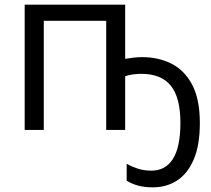

<svg xmlns="http://www.w3.org/2000/svg" viewBox="-20 -555 903 820"><path d="M514.6 -535.2V-303.7Q531.7 -306.6 550.3 -308.8Q568.8 -311 586.4 -311Q657.7 -311 713.4 -282.5Q769 -253.9 801.3 -192.1Q833.5 -130.4 833.5 -29.8Q833.5 65.9 807.1 126.7Q780.8 187.5 735.6 216.3Q690.4 245.1 632.8 245.1Q597.2 245.1 570.3 237.8Q543.5 230.5 521 216.8V144.5Q542.5 156.7 568.6 165.3Q594.7 173.8 627 173.8Q687 173.8 718.8 123.3Q750.5 72.8 750.5 -30.3Q750.5 -138.2 709.5 -189Q668.5 -239.7 583 -239.7Q567.4 -239.7 548.6 -237.3Q529.8 -234.9 514.6 -229.5V0H433.6V-466.3H167V0H85.4V-535.2Z"/></svg>

Font: Wonky
Style: Regular
Weight: 400
Designer: Monotype Design Team
Foundry: Monotype Imaging Inc.
Version: Version 3.000